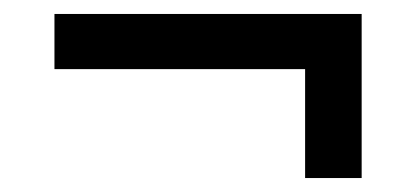

<svg xmlns="http://www.w3.org/2000/svg" viewBox="-20 -384 599 275"><path d="M417 -129V-285H58V-364H498V-129Z"/></svg>

Font: Cairo Play SemiBold
Style: Regular
Weight: 600
Designer: Mohamed Gaber, Accademia di Belle Arti di Urbino
Foundry: Kief Type Foundry, Accademia di Belle Arti di Urbino
Version: Version 3.130;gftools[0.9.24]